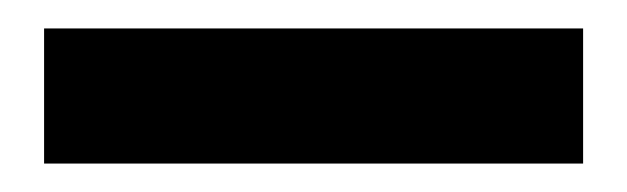

<svg xmlns="http://www.w3.org/2000/svg" viewBox="-20 -692 441 135"><path d="M11 -577V-672H390V-577Z"/></svg>

Font: DM Sans
Style: Bold
Weight: 700
Designer: Colophon Foundry, Jonny Pinhorn
Foundry: Colophon Foundry
Version: Version 4.004; ttfautohint (v1.8.4.7-5d5b)